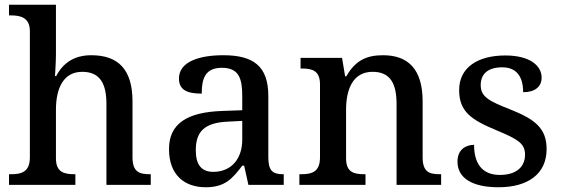

<svg xmlns="http://www.w3.org/2000/svg" viewBox="-20 -780 2367 810"><path d="M18 0H298V-45H295C251 -45 216 -53 216 -112V-317C216 -410 249 -477 327 -477C402 -477 429 -427 429 -341V0H616V-45H613C568 -45 539 -54 539 -117V-352C539 -488 478 -547 365 -547C294 -547 246 -515 217 -459H212C212 -464 216 -514 216 -553V-760H18V-715H27C66 -715 106 -706 106 -649V-116C106 -54 70 -45 26 -45H18Z M848 10C929 10 960 -26 1002 -81H1010L1028 0H1177V-45H1174C1129 -45 1112 -61 1112 -117V-375C1112 -501 1049 -547 922 -547C819 -547 735 -519 735 -449C735 -402 767 -385 831 -385C831 -449 846 -494 916 -494C990 -494 1002 -446 1002 -373V-315L919 -312C767 -307 693 -257 693 -151C693 -41 759 10 848 10ZM880 -55C829 -55 806 -86 806 -146C806 -223 840 -263 944 -267L1002 -270V-191C1002 -108 954 -55 880 -55Z M1243 0H1522V-45H1517C1473 -45 1440 -53 1440 -112V-317C1440 -402 1468 -477 1552 -477C1627 -477 1653 -427 1653 -341V0H1841V-45H1836C1791 -45 1763 -54 1763 -117V-352C1763 -488 1702 -547 1596 -547C1529 -547 1480 -527 1441 -458H1436L1423 -536H1248V-491H1253C1297 -491 1330 -482 1330 -424V-116C1330 -54 1295 -45 1250 -45H1243Z M2083 10C2207 10 2286 -46 2286 -151C2286 -239 2237 -277 2131 -319C2042 -354 2008 -372 2008 -421C2008 -466 2036 -496 2099 -496C2158 -496 2187 -458 2187 -391C2238 -391 2265 -415 2265 -453C2265 -503 2215 -546 2112 -546C1995 -546 1917 -495 1917 -400C1917 -310 1967 -275 2073 -231C2167 -192 2195 -174 2195 -127C2195 -77 2159 -42 2089 -42C2010 -42 1980 -95 1980 -169C1950 -169 1910 -153 1910 -98C1910 -29 1972 10 2083 10Z"/></svg>

Font: Noto Serif Malayalam Medium
Style: Regular
Weight: 500
Designer: Indian type Foundry, Jelle Bosma, Monotype Design Team
Foundry: Monotype Imaging Inc.
Version: Version 2.104